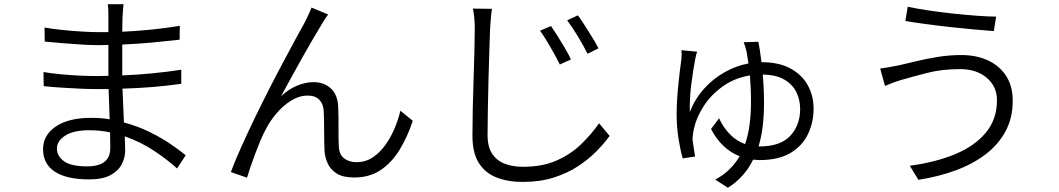

<svg xmlns="http://www.w3.org/2000/svg" viewBox="-20 -811 5040 914"><path d="M504 -181Q480 -186 455.5 -188.5Q431 -191 405 -191Q330 -191 290.5 -165.5Q251 -140 251 -104Q251 -68 284.5 -43.5Q318 -19 396 -19Q425 -19 450 -26.5Q475 -34 490 -53.5Q505 -73 505 -109ZM187 -468Q223 -462 269 -457.5Q315 -453 360.5 -451Q406 -449 440 -449L496 -450V-470V-597L450 -596Q415 -596 366.5 -599Q318 -602 271 -606Q224 -610 193 -613L192 -680Q224 -674 271 -669Q318 -664 366.5 -661Q415 -658 449 -658H496V-732Q496 -745 495.5 -763.5Q495 -782 493 -791H568Q567 -778 565.5 -763Q564 -748 563 -725L562 -660Q630 -663 699.5 -670Q769 -677 836 -688L835 -622Q774 -615 704 -608.5Q634 -602 562 -599V-470V-452Q705 -458 843 -479V-412Q771 -402 702.5 -396.5Q634 -391 563 -389L570 -228Q637 -210 693.5 -182Q750 -154 793 -124.5Q836 -95 864 -72L823 -9Q778 -50 714.5 -92.5Q651 -135 574 -162L576 -95Q576 -62 560 -30Q544 2 506.5 22.5Q469 43 404 43Q298 43 241.5 6.5Q185 -30 185 -101Q185 -168 246 -209Q307 -250 413 -250Q436 -250 458 -248.5Q480 -247 502 -243L497 -387H440Q405 -387 360 -389Q315 -391 269.5 -394Q224 -397 188 -401Z M1542 -742Q1535 -733 1526.5 -720Q1518 -707 1510 -693Q1494 -667 1469.5 -625Q1445 -583 1417.5 -534Q1390 -485 1364 -437.5Q1338 -390 1318 -353Q1356 -388 1396 -404Q1436 -420 1473 -420Q1522 -420 1555 -390Q1588 -360 1590 -301Q1592 -255 1591.5 -203Q1591 -151 1593 -113Q1595 -74 1619 -56.5Q1643 -39 1677 -39Q1721 -39 1755.5 -62.5Q1790 -86 1816 -123Q1842 -160 1859.5 -202.5Q1877 -245 1886 -284L1945 -236Q1919 -157 1881 -96Q1843 -35 1790.5 -0.5Q1738 34 1666 34Q1613 34 1583 15Q1553 -4 1540 -33Q1527 -62 1525 -90Q1523 -134 1523 -187Q1523 -240 1521 -283Q1519 -317 1499.5 -336.5Q1480 -356 1445 -356Q1404 -356 1365 -331.5Q1326 -307 1295 -270Q1264 -233 1244 -193Q1232 -171 1219 -140Q1206 -109 1193.5 -75.5Q1181 -42 1171 -12.5Q1161 17 1156 35L1079 8Q1098 -43 1127 -108Q1156 -173 1190.5 -244.5Q1225 -316 1261 -386.5Q1297 -457 1330.5 -519.5Q1364 -582 1389.5 -629.5Q1415 -677 1429 -701Q1437 -718 1446 -736Q1455 -754 1463 -775Z M2603 -687Q2615 -670 2633 -641.5Q2651 -613 2669 -582.5Q2687 -552 2698 -528L2645 -504Q2626 -542 2600.5 -586.5Q2575 -631 2551 -665ZM2731 -738Q2744 -721 2762 -692.5Q2780 -664 2798.5 -634.5Q2817 -605 2829 -581L2777 -555Q2758 -593 2731.5 -637Q2705 -681 2680 -714ZM2322 -769Q2318 -746 2316.5 -722Q2315 -698 2313 -675Q2312 -632 2309.5 -570Q2307 -508 2305.5 -436.5Q2304 -365 2302.5 -295.5Q2301 -226 2301 -168Q2301 -112 2323 -79Q2345 -46 2383 -31.5Q2421 -17 2470 -17Q2563 -17 2631 -47.5Q2699 -78 2747.5 -125.5Q2796 -173 2832 -224L2882 -164Q2856 -128 2818.5 -90Q2781 -52 2730.5 -19Q2680 14 2615 34.5Q2550 55 2468 55Q2398 55 2344 34Q2290 13 2259.5 -35Q2229 -83 2229 -164Q2229 -221 2230.5 -292Q2232 -363 2234.5 -435.5Q2237 -508 2238.5 -571Q2240 -634 2240 -675Q2240 -730 2231 -770Z M3590 -612Q3594 -594 3597.5 -569.5Q3601 -545 3605 -515Q3688 -515 3743 -485Q3798 -455 3825.5 -405Q3853 -355 3853 -294Q3853 -228 3826 -172Q3799 -116 3742.5 -82.5Q3686 -49 3596 -49L3565 -51Q3546 -11 3516 23Q3486 57 3445 83L3385 44Q3424 23 3452.5 -5Q3481 -33 3501 -67Q3458 -84 3423 -117.5Q3388 -151 3365 -197L3403 -248Q3424 -203 3455 -171.5Q3486 -140 3527 -125Q3542 -169 3548.5 -219Q3555 -269 3555 -324Q3555 -362 3553.5 -393.5Q3552 -425 3550 -452Q3477 -440 3421 -400Q3365 -360 3330 -306Q3295 -252 3283 -197Q3281 -187 3279 -173.5Q3277 -160 3277 -145Q3279 -131 3282.5 -106Q3286 -81 3289 -66L3230 -57Q3219 -94 3210 -151Q3201 -208 3201 -267Q3201 -315 3205.5 -368Q3210 -421 3215.5 -465.5Q3221 -510 3224 -532Q3226 -555 3224 -572L3299 -565Q3296 -558 3293.5 -547Q3291 -536 3289 -527Q3285 -506 3280 -474.5Q3275 -443 3270.5 -407Q3266 -371 3264.5 -337Q3263 -303 3264 -278Q3288 -340 3331 -388Q3374 -436 3429 -467Q3484 -498 3543 -509L3534 -565Q3531 -577 3527.5 -589Q3524 -601 3520 -610ZM3611 -456Q3617 -392 3617 -320Q3617 -264 3611 -212Q3605 -160 3591 -114H3597Q3695 -114 3742 -164.5Q3789 -215 3789 -292Q3789 -336 3771 -372.5Q3753 -409 3714 -432Q3675 -455 3611 -456Z M4726 -334Q4726 -399 4677.5 -440.5Q4629 -482 4550 -482Q4463 -482 4392 -463.5Q4321 -445 4276 -432Q4252 -425 4231.5 -417.5Q4211 -410 4193 -402L4170 -485Q4190 -487 4213.5 -491.5Q4237 -496 4259 -500Q4294 -508 4341.5 -519.5Q4389 -531 4444 -540Q4499 -549 4557 -549Q4627 -549 4682 -524Q4737 -499 4769 -450.5Q4801 -402 4801 -331Q4801 -250 4767 -186.5Q4733 -123 4672 -76.5Q4611 -30 4529.5 0Q4448 30 4352 45L4311 -22Q4432 -38 4525.5 -76.5Q4619 -115 4672.5 -179Q4726 -243 4726 -334ZM4301 -779Q4342 -770 4398.5 -761.5Q4455 -753 4516 -746.5Q4577 -740 4631.5 -736Q4686 -732 4722 -732L4711 -663Q4670 -666 4615 -671Q4560 -676 4501 -682.5Q4442 -689 4387 -696.5Q4332 -704 4290 -711Z"/></svg>

Font: Source Han Sans SC Normal
Style: Regular
Weight: 350
Designer: Ryoko NISHIZUKA 西塚涼子 (kana, bopomofo & ideographs); Paul D. Hunt (Latin, Greek & Cyrillic); Sandoll Communications 산돌커뮤니
Foundry: Adobe
Version: Version 2.004;hotconv 1.0.118;makeotfexe 2.5.65603